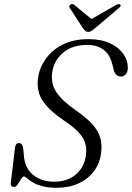

<svg xmlns="http://www.w3.org/2000/svg" viewBox="-20 -901 641 932"><path d="M256.5 10.5Q211.5 10.5 182.8 2.2Q154 -6 136.8 -17Q119.5 -28 110.5 -36.2Q101.5 -44.5 96 -44.5Q90 -44.5 82.2 -31.8Q74.5 -19 66 -6.2Q57.5 6.5 50 6.5Q29.5 6.5 32.5 -14.5L53 -185Q55.5 -206.5 72 -206.5Q87 -206.5 92 -185.5L95.5 -151Q99 -86.5 140 -52.8Q181 -19 243 -19Q306.5 -19 347.5 -53.5Q388.5 -88 396.5 -144Q404.5 -191.5 382.8 -230.2Q361 -269 293.5 -314Q220 -363.5 188.2 -410.2Q156.5 -457 164.5 -520Q170 -568.5 199.8 -612.2Q229.5 -656 282.2 -683.5Q335 -711 409.5 -711Q471 -711 513.8 -691Q556.5 -671 578.8 -638.8Q601 -606.5 600.5 -571Q600 -553 591 -541.2Q582 -529.5 567.5 -529.5Q541.5 -529.5 532.5 -560L525 -589.5Q513.5 -636.5 482.2 -659.8Q451 -683 403 -683Q329 -683 284.5 -643.5Q240 -604 233.5 -549Q226 -497 252.2 -455.8Q278.5 -414.5 345.5 -367Q398 -331 427 -299.2Q456 -267.5 465.8 -235Q475.5 -202.5 471.5 -165Q466.5 -111.5 437.5 -72Q408.5 -32.5 361.8 -11Q315 10.5 256.5 10.5ZM439.5 -762.5Q430 -755 423.2 -750.5Q416.5 -746 408 -746Q399.5 -746 394.5 -750.5Q389.5 -755 383.5 -762.5L319 -862Q315 -867 316.8 -871.8Q318.5 -876.5 322.5 -879Q331.5 -884.5 341.5 -876.5L424 -808.5L542.5 -876.5Q557.5 -884 563.5 -879Q570.5 -872.5 557 -862Z"/></svg>

Font: Fraunces 9pt Light
Style: Italic
Weight: 300
Italic angle: -16°
Version: Version 1.000;[0bf87f6ff]